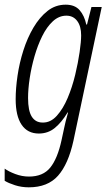

<svg xmlns="http://www.w3.org/2000/svg" viewBox="-40 -561 460 821"><path d="M83 240Q52 240 24 231Q-4 222 -20 212V160Q-4 172 25 183Q54 194 84 194Q144 194 175 155.5Q206 117 223 39L234 -12Q236 -22 240.5 -41Q245 -60 251 -80H249Q223 -37 194 -13.5Q165 10 126 10Q78 10 52.5 -27.5Q27 -65 27 -137Q27 -183 35 -237.5Q43 -292 60 -345.5Q77 -399 103 -443Q129 -487 163 -514Q197 -541 241 -541Q280 -541 300.5 -517.5Q321 -494 329 -456H332L351 -531H395L274 41Q252 141 208 190.5Q164 240 83 240ZM142 -37Q176 -36 203 -66Q230 -96 249.5 -142.5Q269 -189 281.5 -241Q294 -293 300.5 -338.5Q307 -384 307 -410Q307 -449 290 -471.5Q273 -494 244 -494Q212 -494 186 -470Q160 -446 140.5 -406.5Q121 -367 107.5 -320Q94 -273 87 -226.5Q80 -180 80 -142Q80 -87 96 -62Q112 -37 142 -37Z"/></svg>

Font: Noto Sans ExtraCondensed Light
Style: Italic
Weight: 300
Width: 2
Italic angle: -12°
Designer: Monotype Design Team
Foundry: Monotype Imaging Inc.
Version: Version 2.013; ttfautohint (v1.8.4.7-5d5b)